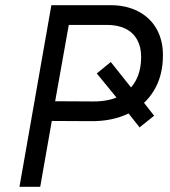

<svg xmlns="http://www.w3.org/2000/svg" viewBox="-20 -720 657 740"><path d="M446 -320 447 -322 353 -437 407 -481 493 -373 495 -375 574 -274 518 -229ZM178 -700H406Q467 -700 513 -676Q559 -652 583.5 -608.5Q608 -565 608 -507Q608 -428 573 -370.5Q538 -313 475 -282.5Q412 -252 329 -253L147 -254L161 -330L341 -329Q399 -329 440 -349Q481 -369 502.5 -408Q524 -447 524 -501Q524 -539 508.5 -567Q493 -595 463.5 -609.5Q434 -624 392 -624H212L251 -657L188 -304L186 -290L135 0H55Z"/></svg>

Font: Fixel Italic Variable 20240409 Display Thin
Style: Italic
Weight: 100
Italic angle: -10°
Designer: AlfaBravo + MacPaw
Foundry: Kyrylo Tkachov, Marchela Mozhyna, Serhii Makarenko, Maria Weinstein, Zakhar Kryvoshyya
Version: Version 1.211;Glyphs 3.2 (3225)